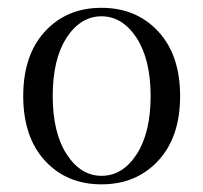

<svg xmlns="http://www.w3.org/2000/svg" viewBox="-20 -464 525 496"><path d="M116.2 -215.8Q116.2 -121.1 152.3 -65.4Q188.5 -9.8 242.2 -9.8Q296.9 -9.8 333 -65.4Q369.1 -121.1 369.1 -215.8Q369.1 -310.5 332.5 -366.7Q295.9 -421.9 242.2 -421.9Q188.5 -421.9 151.9 -366.7Q116.2 -311 116.2 -215.8ZM96.2 -48.8Q40 -109.9 40 -215.8Q40 -321.8 96.2 -382.8Q152.3 -443.8 242.2 -443.8Q332 -443.8 388.7 -382.8Q445.3 -321.8 445.3 -215.8Q445.3 -109.9 388.7 -48.8Q332 12.2 242.2 12.2Q152.3 12.2 96.2 -48.8Z"/></svg>

Font: Arapey-Regular
Style: Regular
Weight: 400
Designer: Eduardo Rodriguez Tunni
Foundry: Eduardo Rodriguez Tunni
Version: Version 1.002